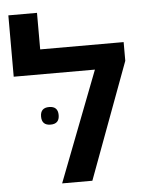

<svg xmlns="http://www.w3.org/2000/svg" viewBox="-54 -804 652 848"><g transform="rotate(-5 272.0 -380.0)"><path d="M142 -598H512V-515L321 0H187L375 -488H15V-760H142ZM120 -302Q120 -263 159 -263Q198 -263 198 -302Q198 -341 159 -341Q120 -341 120 -302Z"/></g></svg>

Font: Noto Sans Hebrew Semi
Style: Regular
Weight: 600
Designer: Monotype Design Team
Foundry: Monotype Imaging Inc.
Version: Version 1.902